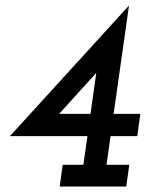

<svg xmlns="http://www.w3.org/2000/svg" viewBox="-20 -678 569 698"><path d="M208 -79H283L298 -183H16L449 -658L393 -264H490L479 -183H382L367 -79H450L439 0H197ZM330 -413 195 -264H309Z"/></svg>

Font: Josefin Slab
Style: Bold Italic
Weight: 700
Italic angle: -12°
Designer: Santiago Orozco
Foundry: Typemade
Version: Version 2.000